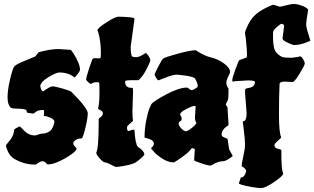

<svg xmlns="http://www.w3.org/2000/svg" viewBox="-20 -801 1583 967"><path d="M201 -221 202 -239Q202 -247 198 -247Q172 -247 161 -238Q150 -229 147 -229Q144 -229 130 -231Q116 -233 116 -235L113 -246Q106 -253 72.5 -253.5Q39 -254 34 -259Q18 -274 18 -311Q18 -348 31 -403Q44 -458 53.5 -468Q63 -478 110 -497Q157 -516 158 -517Q170 -533 175 -538Q233 -554 276 -554Q330 -550 335 -550Q338 -550 350 -532Q383 -480 383 -449Q383 -444 370.5 -427.5Q358 -411 355 -411L346 -418Q318 -436 280 -436Q262 -436 222.5 -411.5Q183 -387 183 -366Q188 -341 198 -341Q232 -366 244.5 -366Q257 -366 295.5 -355Q334 -344 340 -338Q422 -256 422 -230.5Q422 -205 409.5 -154.5Q397 -104 391 -104H390Q367 -104 353 -89Q349 -85 349 -78.5Q349 -72 357.5 -63Q366 -54 366 -53Q364 -36 309.5 -4.5Q255 27 221 27Q217 27 210.5 19Q204 11 194.5 11Q185 11 172 20L159 28Q116 28 81.5 13.5Q47 -1 38 -12Q27 -22 18.5 -41Q10 -60 10 -70L20 -82Q51 -117 51 -147Q51 -150 64 -157Q77 -164 79.5 -164Q82 -164 92 -153Q121 -119 154 -119Q163 -119 173.5 -123.5Q184 -128 192 -128Q215 -128 233 -142Q250 -159 254 -189Q254 -199 234 -208Q214 -217 202 -217Q201 -217 201 -221Z M650 -339 647 -238Q647 -205 650 -194Q650 -191 635 -179Q620 -167 620 -161V-155Q620 -141 628 -141Q646 -148 651.5 -148Q657 -148 657 -146Q662 -74 674 -62Q707 -40 707 -23Q707 -19 689 -3Q671 13 660 19Q638 30 583 38L564 40Q561 40 539 28.5Q517 17 508.5 17Q500 17 482.5 -2.5Q465 -22 465 -31V-33Q477 -55 477 -186V-202Q477 -204 487.5 -212Q498 -220 498 -229Q498 -238 492 -242Q486 -246 480 -249Q474 -252 474 -254Q481 -282 481 -332.5Q481 -383 479 -385Q477 -387 467.5 -387Q458 -387 453 -385.5Q448 -384 445.5 -382.5Q443 -381 442 -380Q441 -379 437 -379Q433 -379 423.5 -388Q414 -397 414 -400Q414 -412 429 -457Q444 -502 447 -505Q450 -508 458 -508L478 -507Q484 -507 486 -509Q488 -511 488 -536Q488 -590 476 -634L471 -649Q471 -659 515.5 -688Q560 -717 579 -717Q650 -715 656 -709Q657 -708 657 -703L638 -564Q639 -523 645 -517Q652 -513 667 -513Q682 -513 714 -534Q718 -534 727.5 -520Q737 -506 737 -498Q737 -490 719 -454.5Q701 -419 679 -398Q678 -397 665 -397H640Q610 -397 610 -391Q610 -373 618.5 -366Q627 -359 637 -359Q647 -359 648.5 -357.5Q650 -356 650 -339Z M962 -211 965 -261Q965 -268 963 -268Q950 -268 918.5 -252Q887 -236 887 -224Q895 -211 895 -203.5Q895 -196 892 -193Q880 -188 880 -177.5Q880 -167 893.5 -153.5Q907 -140 916 -140Q925 -140 947 -157.5Q969 -175 969 -183L968 -185Q962 -191 962 -211ZM1126 -254 1131 -178Q1131 -169 1129 -169Q1096 -149 1096 -122Q1096 -114 1111 -108L1126 -102L1134 -49L1152 -16Q1152 -14 1143 -8Q1117 11 1103 11Q1080 11 1051 28L1042 33H1040Q1024 33 976 15L960 9Q958 7 958 0L961 -47V-51L948 -55Q945 -55 937 -44Q924 -27 874 6L857 17Q828 17 799.5 -1Q771 -19 756 -35.5Q741 -52 741 -54Q741 -56 745 -59Q755 -68 755 -78Q755 -96 719 -105L708 -108Q708 -153 716.5 -195Q725 -237 733 -256L742 -276Q754 -292 818 -326Q882 -360 922 -360Q925 -360 932.5 -353.5Q940 -347 945.5 -347Q951 -347 959 -352Q976 -361 976 -367Q976 -382 962 -406Q951 -417 891 -423L871 -425Q851 -425 815 -410.5Q779 -396 777 -396Q775 -396 767 -408Q759 -420 759 -425.5Q759 -431 777.5 -466.5Q796 -502 803 -507Q815 -514 877 -531Q939 -548 966 -548Q1010 -519 1043.5 -511.5Q1077 -504 1108 -481.5Q1139 -459 1139 -437Q1139 -435 1129.5 -416Q1120 -397 1120 -385Q1120 -373 1125 -364L1131 -355Q1131 -305 1128 -298Q1117 -276 1117 -274L1126 -260Z M1452 -388 1415 -390Q1388 -390 1388 -377Q1385 -315 1385 -224.5Q1385 -134 1396 -110V-109Q1396 -106 1379 -91.5Q1362 -77 1362 -70Q1362 -56 1379.5 -51.5Q1397 -47 1397 -46V-29Q1397 54 1406 71V73Q1406 85 1361 115.5Q1316 146 1296.5 146Q1277 146 1249 141Q1183 129 1183 122L1193 93Q1212 93 1220 61Q1220 49 1197 36Q1197 23 1205.5 -14Q1214 -51 1214 -74.5Q1214 -98 1208.5 -140.5Q1203 -183 1203 -186.5Q1203 -190 1204 -190Q1222 -190 1222 -232L1214 -337Q1214 -351 1217 -353.5Q1220 -356 1232 -358Q1264 -363 1264 -388Q1264 -396 1228 -396L1163 -392Q1153 -390 1151.5 -390Q1150 -390 1150 -399Q1150 -408 1165 -450Q1180 -492 1185 -498L1221 -511Q1224 -514 1224 -526.5Q1224 -539 1223 -553Q1222 -567 1220.5 -580.5Q1219 -594 1218 -606L1214 -634Q1214 -645 1228.5 -674.5Q1243 -704 1263 -723.5Q1283 -743 1316.5 -760Q1350 -777 1358 -777L1390 -767Q1446 -781 1460 -781Q1474 -781 1493 -775Q1512 -769 1522 -762Q1532 -755 1532 -752Q1522 -691 1522 -679.5Q1522 -668 1527 -649.5Q1532 -631 1537.5 -615Q1543 -599 1543 -597Q1543 -595 1530 -590Q1493 -574 1458 -574Q1403 -594 1403 -607Q1410 -667 1411 -671V-672Q1411 -675 1406.5 -678Q1402 -681 1397.5 -681Q1393 -681 1374.5 -665Q1356 -649 1355.5 -639Q1355 -629 1355 -614Q1355 -553 1373 -535Q1391 -517 1403.5 -513.5Q1416 -510 1447 -510Q1481 -513 1490 -517H1492Q1498 -517 1506.5 -503Q1515 -489 1515 -481.5Q1515 -474 1493.5 -437.5Q1472 -401 1458 -389Q1457 -388 1452 -388Z"/></svg>

Font: Piedra
Style: Regular
Weight: 400
Designer: Angel Koziupa & Ale Paul
Foundry: Angel Koziupa and Alejandro Paul
Version: Version 1.000